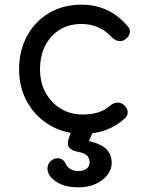

<svg xmlns="http://www.w3.org/2000/svg" viewBox="-20 -571 639 825"><path d="M337 4Q257 4 195 -32.5Q133 -69 97.5 -131.5Q62 -194 62 -273Q62 -354 96.5 -417Q131 -480 191.5 -515.5Q252 -551 330 -551Q390 -551 439.5 -528Q489 -505 528 -459Q541 -445 537.5 -429Q534 -413 517 -401Q504 -392 488.5 -395Q473 -398 460 -411Q408 -468 330 -468Q277 -468 237 -443.5Q197 -419 174.5 -375Q152 -331 152 -273Q152 -217 175.5 -173.5Q199 -130 240.5 -104.5Q282 -79 337 -79Q373 -79 401.5 -88Q430 -97 453 -117Q468 -129 483.5 -130Q499 -131 511 -121Q527 -108 528.5 -91.5Q530 -75 517 -63Q445 4 337 4ZM316 234Q258 234 221 209.5Q184 185 184 153Q184 135 197 122Q210 109 228 109Q239 109 247.5 114.5Q256 120 262 132Q269 148 283.5 156Q298 164 317 164Q338 164 351.5 154Q365 144 365 128Q365 109 354.5 98Q344 87 318 82Q289 77 277.5 63Q266 49 277 19L289 -14Q295 -32 308 -41.5Q321 -51 341 -51Q364 -51 375.5 -36Q387 -21 377 1L362 35Q414 47 437 70Q460 93 460 130Q460 156 442 180Q424 204 392 219Q360 234 316 234Z"/></svg>

Font: Comfortaa SemiBold
Style: Regular
Weight: 600
Designer: Johan Aakerlund
Foundry: Johan Aakerlund
Version: Version 3.104; ttfautohint (v1.8.1.43-b0c9)